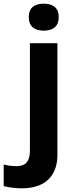

<svg xmlns="http://www.w3.org/2000/svg" viewBox="-84 -780 409 1040"><path d="M72 -687C72 -632 108 -614 153 -614C197 -614 234 -632 234 -687C234 -743 197 -760 153 -760C108 -760 72 -743 72 -687ZM34 240C174 240 227 159 227 59V-546H78V37C78 103 46 120 6 120C-21 120 -40 117 -64 111V228C-40 235 0 240 34 240Z"/></svg>

Font: Noto Sans Lisu
Style: Bold
Weight: 700
Designer: Monotype Design Team. David Williams.
Foundry: Monotype Imaging Inc.
Version: Version 2.102